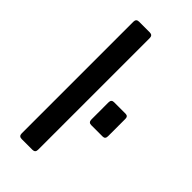

<svg xmlns="http://www.w3.org/2000/svg" viewBox="-223 -758 813 813"><g transform="rotate(45 183.5 -351.5)"><path d="M154 0H90Q73 0 73 -17V-686Q73 -703 90 -703H154Q171 -703 171 -686V-17Q171 0 154 0ZM340 -371V-267Q340 -250 325 -250H256Q240 -250 240 -268V-370Q240 -387 256 -387H325Q340 -387 340 -371Z"/></g></svg>

Font: Rajdhani Semibold
Style: Regular
Weight: 600
Designer: Satya Rajpurohit, Jyotish Sonowal
Foundry: Indian Type Foundry
Version: Version 1.200;PS 1.0;hotconv 1.0.78;makeotf.lib2.5.61930; tt